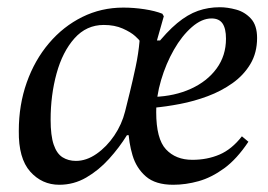

<svg xmlns="http://www.w3.org/2000/svg" viewBox="-20 -499 742 531"><path d="M144 12Q96 12 63.5 -24.5Q31 -61 32 -137Q32 -209 54 -271Q76 -333 115.5 -379.5Q155 -426 207.5 -452Q260 -478 321 -478Q350 -478 379.5 -473.5Q409 -469 429 -461L433 -454L414 -387H439L352 -125H331Q310 -91 281.5 -59.5Q253 -28 218.5 -8Q184 12 144 12ZM190 -54Q219 -54 247 -73.5Q275 -93 296 -124Q317 -155 326 -191Q331 -211 339 -243.5Q347 -276 355 -313.5Q363 -351 366 -386Q366 -388 354 -399Q342 -410 319.5 -420Q297 -430 267 -430Q219 -430 186 -393Q153 -356 136.5 -296Q120 -236 120 -168Q120 -124 128.5 -99Q137 -74 153 -64Q169 -54 190 -54ZM459 12Q410 12 383.5 -11Q357 -34 346.5 -69.5Q336 -105 335 -141L408 -369Q441 -411 470 -435Q499 -459 527.5 -469Q556 -479 588 -479Q609 -479 633 -472.5Q657 -466 674 -447.5Q691 -429 691 -394Q691 -353 672.5 -322Q654 -291 623 -269Q592 -247 554.5 -233Q517 -219 478 -211.5Q439 -204 405 -201L406 -231Q463 -233 508 -253.5Q553 -274 579 -309.5Q605 -345 605 -392Q605 -420 595.5 -434Q586 -448 565 -448Q538 -448 510.5 -424Q483 -400 461 -361.5Q439 -323 425.5 -277.5Q412 -232 412 -189Q412 -115 439 -86Q466 -57 512 -57Q553 -57 587 -71.5Q621 -86 649 -122L667 -107Q635 -59 600 -33.5Q565 -8 529.5 2Q494 12 459 12Z"/></svg>

Font: STIX Two Text
Style: Italic
Weight: 400
Italic angle: -12°
Designer: Ross Mills, John Hudson & Paul Hanslow, Tiro Typeworks Ltd; with prior portions MicroPress Inc. and Coen Hoffman, Elsevi
Foundry: Tiro Typeworks Ltd
Version: Version 2.13 b171